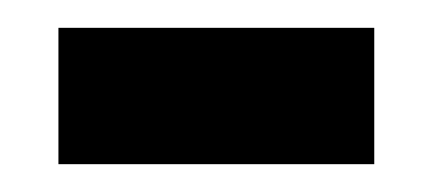

<svg xmlns="http://www.w3.org/2000/svg" viewBox="-20 -342 310 138"><path d="M22 -224H249V-322H22Z"/></svg>

Font: Noto Serif Armenian Condensed
Style: Bold
Weight: 700
Width: 3
Designer: Monotype Design Team
Foundry: Monotype Imaging Inc.
Version: Version 2.008